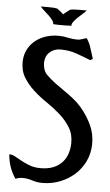

<svg xmlns="http://www.w3.org/2000/svg" viewBox="-56 -814 506 882"><g transform="rotate(5 197.0 -373.5)"><path d="M188 -650Q211 -650 232.5 -645Q254 -640 276 -640Q287 -640 297.5 -644Q308 -648 319 -650Q333 -629 340 -605Q347 -581 355 -558L344 -551Q309 -565 276 -576.5Q243 -588 204 -588Q174 -588 154 -570Q134 -552 133 -521Q133 -507 137.5 -492Q142 -477 152 -467Q171 -448 192.5 -432Q214 -416 236 -401Q258 -386 279 -369.5Q300 -353 318 -332Q348 -297 367.5 -255.5Q387 -214 386 -166Q385 -123 367.5 -87Q350 -51 320.5 -25Q291 1 253 15.5Q215 30 173 30Q149 30 126.5 22.5Q104 15 81 15Q63 15 49 22Q15 -28 11 -88Q25 -88 39 -80Q53 -72 70.5 -62.5Q88 -53 109.5 -45Q131 -37 160 -37Q219 -37 253.5 -69.5Q288 -102 290 -162Q291 -204 272 -235Q253 -266 224.5 -291.5Q196 -317 162.5 -339.5Q129 -362 100.5 -388Q72 -414 53 -445Q34 -476 35 -519Q36 -550 49 -574.5Q62 -599 83.5 -616Q105 -633 132 -641.5Q159 -650 188 -650ZM160 -701Q160 -710 152.5 -720Q145 -730 134.5 -740Q124 -750 113 -759.5Q102 -769 96 -777H130Q141 -777 151.5 -776.5Q162 -776 172 -774Q181 -768 188 -762Q195 -756 201 -750Q208 -756 215.5 -762Q223 -768 232 -774Q242 -776 252.5 -776.5Q263 -777 274 -777H308Q302 -770 290.5 -760Q279 -750 268 -739.5Q257 -729 249.5 -718.5Q242 -708 244 -701H240Q235 -701 229.5 -700.5Q224 -700 219 -700H184Q178 -700 172.5 -700.5Q167 -701 160 -701Z"/></g></svg>

Font: Teutonic
Style: Regular
Weight: 400
Designer: Peter Wiegel
Foundry: Peter Wiegel
Version: 1.000